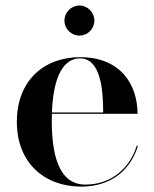

<svg xmlns="http://www.w3.org/2000/svg" viewBox="-20 -682 570 712"><path d="M219 -605.5C219 -575 244 -550 274.5 -550C305 -550 330 -575 330 -605.5C330 -636 305 -661.5 274.5 -661.5C244 -661.5 219 -636 219 -605.5ZM491.5 -141.5H487C462 -60 394.5 2.5 296.5 2.5C195.5 2.5 172 -113.5 172 -235C172 -243.5 172.5 -252 172.5 -260H490C490 -369 426.5 -470 277.5 -470C142 -470 42.5 -382.5 42.5 -230C42.5 -77.5 145.5 10 281 10C396.5 10 465.5 -55.5 491.5 -141.5ZM277.5 -465.5C353.5 -465.5 363 -346.5 362.5 -265H172.5C176.5 -368.5 201.5 -465.5 277.5 -465.5Z"/></svg>

Font: Bodoni* 36pt Medium
Style: Regular
Weight: 500
Version: Version 2.3